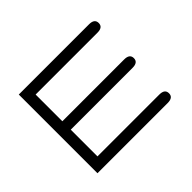

<svg xmlns="http://www.w3.org/2000/svg" viewBox="-99 -638 819 819"><g transform="rotate(45 310.5 -228.5)"><path d="M73.2 0V-423.8Q73.2 -457 98.6 -457Q124 -457 124 -423.8V-50.8H285.2V-423.8Q285.2 -457 310.5 -457Q335.9 -457 335.9 -423.8V-50.8H497.1V-423.8Q497.1 -457 522.5 -457Q547.9 -457 547.9 -423.8V0Z"/></g></svg>

Font: Jura
Style: Book
Weight: 400
Version: Version 2.5